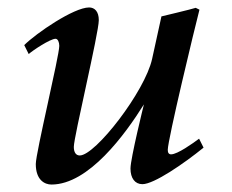

<svg xmlns="http://www.w3.org/2000/svg" viewBox="-20 -482 623 515"><path d="M45 -361 57 -337C68 -347 115 -378 129 -378C135 -378 139 -369 139 -359C139 -332 76 -72 76 -42C76 1 100 13 118 13C218 13 316 -122 366 -202C366 -202 330 -57 330 -30C330 -4 342 12 362 12C393 12 473 -43 526 -86L514 -110C498 -98 456 -68 439 -68C433 -68 430 -72 430 -80C430 -107 502 -406 515 -456L505 -461C493 -457 413 -438 413 -438L388 -324C369 -237 236 -65 194 -65C184 -65 178 -73 178 -88C178 -115 245 -393 245 -428C245 -451 234 -462 219 -462C178 -462 77 -393 45 -361Z"/></svg>

Font: KpRoman
Style: SemiboldItalic
Weight: 600
Italic angle: -11°
Version: Version 0.66